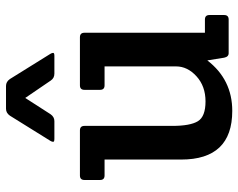

<svg xmlns="http://www.w3.org/2000/svg" viewBox="-97 -684 793 639"><g transform="rotate(-90 299.5 -364.5)"><path d="M510 -79H554Q569 -79 569 -64V-15Q569 0 554 0H442Q430 0 427 -15L418 -71Q354 12 250 12Q88 12 88 -158V-413H35Q20 -413 20 -428V-480Q20 -495 35 -495H185Q200 -495 200 -480V-188Q200 -128 215.5 -102.5Q231 -77 281.5 -77Q332 -77 365 -107Q398 -137 398 -175V-413H335Q320 -413 320 -428V-480Q320 -495 335 -495H495Q510 -495 510 -480ZM216 -580H157Q147 -580 147 -584Q147 -588 150 -593L234 -728Q243 -741 257 -741H333Q347 -741 356 -728L440 -593Q443 -588 443 -584Q443 -580 433 -580H374Q359 -580 351 -592L293 -677L239 -593Q230 -580 216 -580Z"/></g></svg>

Font: Crete Round
Style: Regular
Weight: 400
Designer: Veronika Burian
Foundry: TypeTogether
Version: Version 1.001